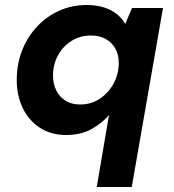

<svg xmlns="http://www.w3.org/2000/svg" viewBox="-20 -528 695 768"><path d="M367 220 416 -68Q389 -36 346.5 -12Q304 12 244 12Q184 12 139.5 -17Q95 -46 71 -96Q47 -146 47 -208Q47 -272 68.5 -326.5Q90 -381 128.5 -422Q167 -463 217.5 -485.5Q268 -508 327 -508Q367 -508 397 -498Q427 -488 448 -471Q469 -454 481 -432L508 -496H632L507 220ZM301 -110Q344 -110 379 -133Q414 -156 434.5 -194Q455 -232 455 -277Q455 -309 441.5 -333.5Q428 -358 403 -372Q378 -386 344 -386Q300 -386 266 -364.5Q232 -343 212 -306.5Q192 -270 192 -225Q192 -193 205 -166.5Q218 -140 242.5 -125Q267 -110 301 -110Z"/></svg>

Font: DM Sans 24pt ExtraBold
Style: Italic
Weight: 800
Italic angle: -10°
Designer: Colophon Foundry, Jonny Pinhorn
Foundry: Colophon Foundry
Version: Version 4.004;gftools[0.9.30]